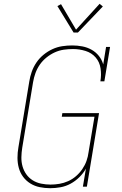

<svg xmlns="http://www.w3.org/2000/svg" viewBox="-20 -982 640 1010"><path d="M244 8Q216 8 189 2.5Q162 -3 139.5 -17Q117 -31 101.5 -52Q86 -73 79 -98.5Q72 -124 72 -152Q72 -180 77 -208L134 -553Q138 -579 147 -604.5Q156 -630 171.5 -653Q187 -676 209 -694Q231 -712 256 -723.5Q281 -735 307.5 -739Q334 -743 360 -743Q387 -743 413 -738Q439 -733 461.5 -720.5Q484 -708 500 -688Q516 -668 523 -643L538 -735H559L529 -554H508Q514 -588 509 -622Q504 -656 483 -680Q462 -704 430 -714Q398 -724 364 -724Q340 -724 315.5 -720.5Q291 -717 268 -706.5Q245 -696 224.5 -679.5Q204 -663 189.5 -642Q175 -621 166.5 -597.5Q158 -574 154 -550L97 -205Q93 -180 92.5 -155Q92 -130 98.5 -107Q105 -84 118.5 -65Q132 -46 152 -33.5Q172 -21 196.5 -16Q221 -11 246 -11Q246 -11 246 -11Q246 -11 246 -11Q269 -11 292.5 -15Q316 -19 338.5 -29Q361 -39 380 -55.5Q399 -72 413 -92.5Q427 -113 435 -135.5Q443 -158 446 -182L477 -368H305L308 -387H501L437 0H416L432 -95Q418 -70 397 -49.5Q376 -29 351 -15.5Q326 -2 298.5 3Q271 8 244 8ZM367 -811 282 -950 301 -960 380 -826 504 -962 521 -948 390 -811Z"/></svg>

Font: Iosevka Curly Slab ThExObl
Style: Regular
Weight: 100
Width: 7
Italic angle: -9°
Monospace: yes
Designer: Belleve Invis
Foundry: Belleve Invis
Version: Version 11.1.0; ttfautohint (v1.8.3)